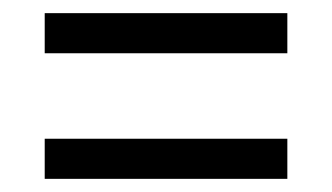

<svg xmlns="http://www.w3.org/2000/svg" viewBox="-20 -503 505 292"><path d="M48 -422V-483H417V-422ZM48 -231V-292H417V-231Z"/></svg>

Font: Noto Serif Tamil Condensed Medium
Style: Regular
Weight: 500
Width: 3
Designer: Indian Type Foundry, Tom Grace, and the Monotype Design Team
Foundry: Monotype Imaging Inc.
Version: Version 2.004; ttfautohint (v1.8.4.7-5d5b)